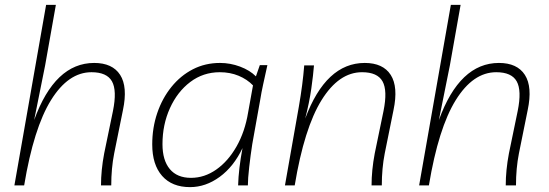

<svg xmlns="http://www.w3.org/2000/svg" viewBox="-20 -760 2249 787"><path d="M39 0 169 -740H209L165 -492L120 -268Q205 -502 366 -502Q441 -502 472.5 -453Q504 -404 484 -309L448 -131Q436 -70 436 0H394Q394 -62 407 -131L443 -305Q460 -389 439 -426.5Q418 -464 355 -464Q260 -464 189 -349.5Q118 -235 79 0Z M759 7Q685 7 644.5 -39Q604 -85 604 -168Q604 -236 624.5 -296.5Q645 -357 682.5 -403.5Q720 -450 770.5 -476Q821 -502 882 -502Q924 -502 964 -487Q1004 -472 1029 -447L1045 -493H1076Q1066 -448 1058.5 -413.5Q1051 -379 1047 -353L1014 -169Q1007 -124 1001.5 -75.5Q996 -27 996 0H956Q958 -68 974 -153Q938 -77 880.5 -35Q823 7 759 7ZM763 -31Q818 -31 866.5 -65Q915 -99 949.5 -159.5Q984 -220 997 -299L1017 -410Q993 -435 958 -449.5Q923 -464 881 -464Q813 -464 760 -424Q707 -384 676.5 -316.5Q646 -249 646 -169Q646 -103 676 -67Q706 -31 763 -31Z M1148 0 1205 -323Q1221 -415 1227 -492H1267Q1264 -453 1256 -396.5Q1248 -340 1231 -274Q1316 -502 1475 -502Q1550 -502 1581.5 -453Q1613 -404 1593 -309L1557 -131Q1545 -70 1545 0H1503Q1503 -62 1516 -131L1552 -305Q1569 -389 1548 -426.5Q1527 -464 1464 -464Q1369 -464 1298 -349.5Q1227 -235 1188 0Z M1698 0 1828 -740H1868L1824 -492L1779 -268Q1864 -502 2025 -502Q2100 -502 2131.5 -453Q2163 -404 2143 -309L2107 -131Q2095 -70 2095 0H2053Q2053 -62 2066 -131L2102 -305Q2119 -389 2098 -426.5Q2077 -464 2014 -464Q1919 -464 1848 -349.5Q1777 -235 1738 0Z"/></svg>

Font: Livvic ExtraLight
Style: Italic
Weight: 275
Italic angle: -10°
Designer: Jacques Le Bailly, Baron von Fonthausen
Version: Version 1.001; ttfautohint (v1.8.2)